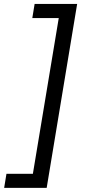

<svg xmlns="http://www.w3.org/2000/svg" viewBox="-56 -781 438 949"><path d="M325.3 -761.4H115.1L103.7 -691.8H234.4L106.5 78.1H-24.1L-35.5 147.7H174.7Z"/></svg>

Font: Margiela Sans
Style: Italic
Weight: 400
Italic angle: -9.39999°
Designer: Stefan Endress, Andreas Faust
Version: Version 1.100;FEAKit 1.0